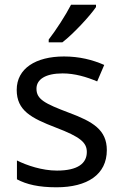

<svg xmlns="http://www.w3.org/2000/svg" viewBox="-20 -786 519 816"><path d="M388 -756V-766H282C259 -721 216 -655 187 -618V-606H245C292 -642 363 -719 388 -756ZM434 -148C434 -234 375 -269 273 -307C170 -346 135 -364 135 -409C135 -449 174 -474 246 -474C298 -474 348 -459 393 -440L423 -510C373 -532 317 -546 252 -546C132 -546 51 -495 51 -404C51 -316 113 -284 217 -244C322 -204 349 -180 349 -140C349 -92 311 -61 222 -61C159 -61 94 -83 52 -104V-24C93 -2 145 10 220 10C351 10 434 -44 434 -148Z"/></svg>

Font: Noto Sans Lycian
Style: Regular
Weight: 400
Designer: Monotype Design Team
Foundry: Monotype Imaging Inc.
Version: Version 2.002